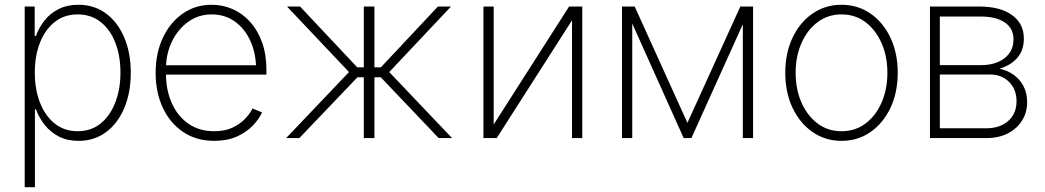

<svg xmlns="http://www.w3.org/2000/svg" viewBox="-20 -573 4336 797"><path d="M82.5 204.1V-545.9H124V-423.8H129.4Q141.6 -459 165.3 -488.5Q189 -518.1 223.9 -535.6Q258.8 -553.2 305.7 -553.2Q371.1 -553.2 419.9 -517.1Q468.8 -481 495.8 -417.2Q522.9 -353.5 522.9 -271.5Q522.9 -189 496.1 -125Q469.2 -61 420.4 -24.7Q371.6 11.7 306.2 11.7Q259.3 11.7 224.4 -6.3Q189.5 -24.4 165.8 -54.2Q142.1 -84 129.4 -119.1H125V204.1ZM302.2 -28.3Q358.4 -28.3 397.9 -60.5Q437.5 -92.8 458.7 -147.9Q480 -203.1 480 -272Q480 -340.3 459 -395Q438 -449.7 398.2 -481.4Q358.4 -513.2 302.2 -513.2Q247.1 -513.2 207.3 -481.9Q167.5 -450.7 146 -396Q124.5 -341.3 124.5 -272Q124.5 -202.1 146 -147Q167.5 -91.8 207.3 -60.1Q247.1 -28.3 302.2 -28.3Z M869.1 11.7Q795.4 11.7 740.7 -24.9Q686 -61.5 656 -125.5Q626 -189.5 626 -270.5Q626 -352.1 656 -416Q686 -480 738.5 -516.6Q791 -553.2 858.4 -553.2Q904.8 -553.2 945.8 -535.2Q986.8 -517.1 1018.3 -482.2Q1049.8 -447.3 1067.9 -397.2Q1085.9 -347.2 1085.9 -283.7V-263.2H653.8V-302.2H1062.5L1043 -286.6Q1043 -350.1 1020 -401.6Q997.1 -453.1 955.6 -483.2Q914.1 -513.2 858.4 -513.2Q804.2 -513.2 761.5 -482.7Q718.8 -452.1 693.8 -400.9Q668.9 -349.6 668.9 -286.1V-268.1Q668.9 -199.7 692.9 -145.5Q716.8 -91.3 761.7 -59.8Q806.6 -28.3 869.1 -28.3Q914.1 -28.3 945.8 -43.5Q977.5 -58.6 998 -80.6Q1018.6 -102.5 1028.3 -122.6L1067.9 -106.4Q1055.7 -79.1 1029.5 -51.8Q1003.4 -24.4 963.4 -6.3Q923.3 11.7 869.1 11.7Z M1168 0 1428.7 -273.9 1171.4 -545.9H1225.6L1462.9 -293.5H1490.2V-545.9H1534.2V-293.5H1561L1797.9 -545.9H1852.1L1595.7 -273.9L1856.4 0H1800.8L1560.5 -252.4H1534.2V0H1490.2V-252.4H1463.9L1222.7 0Z M2029.3 -56.2 2342.3 -545.9H2397V0H2354.5V-488.8L2042 0H1986.8V-545.9H2029.3Z M2833.5 -63 3053.2 -545.9H3096.7L2850.1 0H2817.9L2572.8 -545.9H2614.7ZM2604.5 -545.9V0H2562V-545.9ZM3063.5 0V-545.9H3106V0Z M3473.1 11.7Q3405.8 11.7 3353 -24.9Q3300.3 -61.5 3270 -125.2Q3239.7 -189 3239.7 -271Q3239.7 -353 3270 -416.7Q3300.3 -480.5 3353 -516.8Q3405.8 -553.2 3473.1 -553.2Q3540.5 -553.2 3593.3 -516.8Q3646 -480.5 3676.3 -416.5Q3706.5 -352.5 3706.5 -271Q3706.5 -189 3676.3 -125.2Q3646 -61.5 3593.5 -24.9Q3541 11.7 3473.1 11.7ZM3473.1 -28.3Q3530.8 -28.3 3573.5 -60.8Q3616.2 -93.3 3639.9 -148.2Q3663.6 -203.1 3663.6 -271Q3663.6 -338.4 3639.6 -393.3Q3615.7 -448.2 3573.2 -480.7Q3530.8 -513.2 3473.1 -513.2Q3416.5 -513.2 3373.5 -480.7Q3330.6 -448.2 3306.6 -393.3Q3282.7 -338.4 3282.7 -271Q3282.7 -203.1 3306.6 -148.2Q3330.6 -93.3 3373.3 -60.8Q3416 -28.3 3473.1 -28.3Z M3840.3 0V-545.9H4047.4Q4133.3 -545.4 4181.9 -509.8Q4230.5 -474.1 4230 -412.1Q4230 -364.3 4203.1 -333.3Q4176.3 -302.2 4128.9 -287.6Q4161.6 -281.2 4187.5 -262.7Q4213.4 -244.1 4228.5 -215.6Q4243.7 -187 4243.7 -148.9Q4243.7 -106 4222.4 -72.3Q4201.2 -38.6 4163.6 -19.3Q4126 0 4075.7 0ZM3881.3 -40.5H4075.7Q4131.8 -41 4165.8 -71.5Q4199.7 -102.1 4199.7 -152.8Q4199.7 -201.7 4168.9 -232.7Q4138.2 -263.7 4089.8 -263.7H3881.3ZM3881.3 -302.7H4054.2Q4114.7 -303.2 4151.1 -332.5Q4187.5 -361.8 4187 -410.2Q4187 -455.6 4150.4 -480.2Q4113.8 -504.9 4047.4 -504.4H3881.3Z"/></svg>

Font: Inter Tight ExtraLight
Style: Regular
Weight: 250
Designer: Rasmus Andersson
Foundry: rsms
Version: Version 3.004